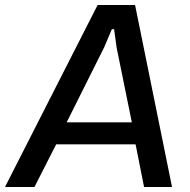

<svg xmlns="http://www.w3.org/2000/svg" viewBox="-62 -749 759 769"><path d="M-42 0 329 -729H479L627 0H515L481 -171H163L76 0ZM205 -259H466L405 -559L395 -632H386L355 -559Z"/></svg>

Font: Hubot Sans Medium
Style: Italic
Weight: 500
Italic angle: -10°
Designer: Deni Anggara
Foundry: GitHub
Version: Version 1.001; ttfautohint (v1.8.4.7-5d5b);gftools[0.9.31]